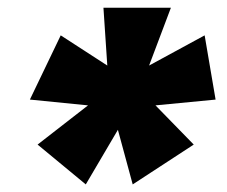

<svg xmlns="http://www.w3.org/2000/svg" viewBox="-20 -720 590 498"><path d="M57.5 -461.7 137.5 -628.3 258.3 -550 248.3 -700H423.3L366.7 -550L510.8 -628.3L539.2 -461.7L383.3 -446.7L482.5 -345L324.2 -241.7L285.8 -383.3L202.5 -241.7L77.5 -345L208.3 -446.7Z"/></svg>

Font: BoonTook
Style: Italic
Weight: 400
Italic angle: -9°
Designer: Sungsit Sawaiwan
Foundry: FontUni
Version: Version 3.0